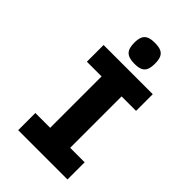

<svg xmlns="http://www.w3.org/2000/svg" viewBox="-277 -1053 1154 1154"><g transform="rotate(45 300.0 -476.0)"><path d="M114.5 -146H240.5V-583H115.5V-725H533.5V-583H410.5V-146H533.5V0H114.5ZM236 -864.5Q236 -897.5 244.8 -916.5Q253.5 -935.5 272.8 -944Q292 -952.5 324.5 -952.5Q357.5 -952.5 376.8 -944Q396 -935.5 404.8 -916.2Q413.5 -897 413.5 -864.5Q413.5 -831.5 405.2 -812.5Q397 -793.5 378.2 -784.8Q359.5 -776 327 -776Q278 -776 257 -796.2Q236 -816.5 236 -864.5Z"/></g></svg>

Font: JuliaMono Black
Style: Regular
Weight: 900
Monospace: yes
Designer: cormullion
Foundry: corm
Version: Version 0.054; ttfautohint (v1.8.4)